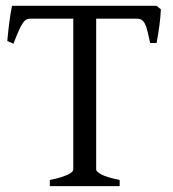

<svg xmlns="http://www.w3.org/2000/svg" viewBox="-20 -635 591 655"><path d="M149.9 0V-21Q172.4 -25.4 187.7 -30.3Q203.1 -35.2 212.4 -39.8Q221.7 -44.4 225.8 -48.6Q230 -52.7 230 -56.2V-571.3H84Q76.7 -571.3 70.6 -568.6Q64.5 -565.9 58.3 -557.1Q52.2 -548.3 44.4 -531.2Q36.6 -514.2 25.9 -485.8L4.9 -495.1Q7.3 -523.9 11.5 -556.6Q15.6 -589.4 21 -615.2H514.2L528.8 -603Q527.8 -578.1 523.9 -548.6Q520 -519 514.2 -488.3H492.2Q487.3 -510.7 483.6 -526.6Q480 -542.5 475.1 -552.5Q470.2 -562.5 463.6 -566.9Q457 -571.3 446.8 -571.3H308.1V-56.2Q308.1 -49.8 325.7 -40Q343.3 -30.3 388.2 -21V0Z"/></svg>

Font: Gentium Plus Am
Style: Regular
Weight: 400
Designer: J. Victor Gaultney, Annie Olsen, Iska Routamaa, Becca Hirsbrunner
Foundry: SIL International
Version: Version 5.000